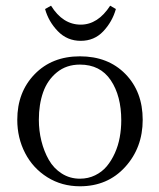

<svg xmlns="http://www.w3.org/2000/svg" viewBox="-20 -651 563 678"><path d="M41 -228Q41 -325.7 102.3 -388.9Q163.6 -452.1 262.2 -452.1Q361.8 -452.1 422.9 -389.6Q483.9 -327.1 483.9 -228Q483.9 -129.4 421.9 -61.3Q359.9 6.8 262.2 6.8Q198.2 6.8 147.2 -25.1Q96.2 -57.1 68.6 -110.6Q41 -164.1 41 -228ZM117.2 -228Q117.2 -189.5 126.2 -153.1Q135.3 -116.7 152.3 -86.7Q169.4 -56.6 198 -38.3Q226.6 -20 262.2 -20Q291.5 -20 315.9 -32Q340.3 -43.9 356.9 -63.7Q373.5 -83.5 385.5 -110.1Q397.5 -136.7 402.8 -166Q408.2 -195.3 408.2 -226.1Q408.2 -312.5 371.1 -367.7Q334 -422.9 262.2 -422.9Q214.4 -422.9 180.9 -395.5Q147.5 -368.2 132.3 -325.2Q117.2 -282.2 117.2 -228ZM139.2 -619.1 160.2 -630.9Q201.7 -564 265.1 -564Q325.7 -564 369.1 -630.9L389.2 -619.1Q376.5 -574.2 344.7 -540.5Q313 -506.8 265.1 -506.8Q217.3 -506.8 184.3 -540.8Q151.4 -574.7 139.2 -619.1Z"/></svg>

Font: Dehuti Alt
Style: Book
Weight: 400
Version: Version 1.2